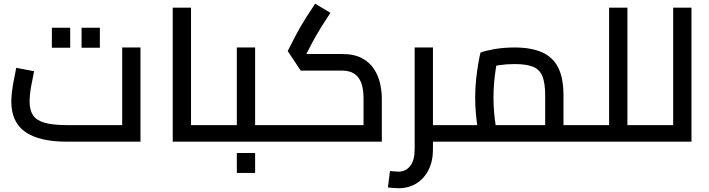

<svg xmlns="http://www.w3.org/2000/svg" viewBox="-20 -752 3764 1019"><path d="M337 0Q188 0 114 -52Q40 -104 40 -213Q40 -237.3 43.5 -265.3Q47 -293.4 52 -319.4Q57 -345.5 61 -365Q65 -384.5 66 -392L160.9 -374.1Q158.8 -359.7 152.8 -332.4Q146.8 -305.1 141.9 -273.2Q137.1 -241.4 137.1 -212.4Q137.1 -168.3 155.2 -140.6Q173.3 -112.8 217.2 -100.4Q261.1 -88 337 -88H628.5V-500H725.6V0ZM255.3 -498.8V-604.7H352.5V-498.8ZM412.9 -498.8V-604.7H510V-498.8Z M993.8 0V-88H1124.6V0ZM896.7 0V-711.2H993.8V0ZM1124.6 0V-88Q1137.3 -88 1141 -76.1Q1144.6 -64.2 1144.6 -44Q1144.6 -23.8 1141 -11.9Q1137.3 0 1124.6 0Z M1334 0V-88H1446V0ZM1125 0V-88H1282.7L1236.9 -51.4V-500H1334V0ZM1125 0Q1112.6 0 1108.8 -11.9Q1105 -23.8 1105 -44Q1105 -64.2 1108.8 -76.1Q1112.6 -88 1125 -88ZM1446 0V-88Q1458.7 -88 1462.3 -76.1Q1466 -64.2 1466 -44Q1466 -23.8 1462.3 -11.9Q1458.7 0 1446 0ZM1236.9 165.8V60H1334V165.8Z M1446 0V-88H1942.6L1909.4 -57.7V-229.3Q1909.4 -280.5 1896.9 -313.1Q1884.3 -345.6 1859.2 -361.4Q1834 -377.3 1795.5 -377.3H1575.9L1507 -481.1L1551.4 -567.8Q1562.8 -588.9 1575.7 -611.4Q1588.5 -633.8 1607 -662.8Q1625.5 -691.9 1652.5 -732.4L1733.6 -683.9Q1706 -642.1 1688.8 -614.7Q1671.6 -587.3 1660 -566.9Q1648.4 -546.6 1637.7 -526.7L1585.4 -426.2L1561.3 -465.3H1795.5Q1859.8 -465.3 1901 -443.2Q1942.1 -421.1 1965.2 -385.3Q1988.3 -349.5 1997.4 -308.1Q2006.5 -266.8 2006.5 -229.3V0ZM1446 0Q1433.6 0 1429.8 -11.9Q1426 -23.8 1426 -44Q1426 -64.2 1429.8 -76.1Q1433.6 -88 1446 -88Z M2277.8 0V-88H2389.7V0ZM2094.8 247Q2081.8 247 2067.3 245.5Q2052.8 244 2038.8 243L2049.7 155.7Q2065 156.7 2076 157.8Q2087 159 2094.8 159Q2133.6 159 2157.1 128.7Q2180.7 98.3 2180.7 42V-500H2277.8V42Q2277.8 103 2254.5 149.5Q2231.2 196 2190 221.5Q2148.8 247 2094.8 247ZM2389.7 0V-88Q2402.5 -88 2406.1 -76.1Q2409.7 -64.2 2409.7 -44Q2409.7 -23.8 2406.1 -11.9Q2402.5 0 2389.7 0Z M2970.6 0V-88H3082.5V0ZM2390 0V-88H2970.6L2873.4 0V-245Q2873.4 -309.9 2859.2 -346.2Q2845 -382.5 2809.9 -397.3Q2774.8 -412 2711.8 -412Q2669.2 -412 2628.9 -406.2Q2588.5 -400.3 2564.9 -391.2L2623.8 -450.6Q2617.5 -425.4 2611.6 -389.2Q2605.8 -352.9 2602.4 -312.6Q2599 -272.2 2599 -234.3Q2599 -195.3 2602.3 -156.9Q2605.5 -118.4 2610.4 -89Q2615.3 -59.5 2618.9 -46.1L2526.3 -20.1Q2522 -34.8 2516.3 -66.6Q2510.6 -98.3 2506.3 -141.9Q2501.9 -185.6 2501.9 -234.3Q2501.9 -283 2506.7 -329.1Q2511.5 -375.1 2518 -412.9Q2524.5 -450.6 2530.2 -473Q2552.7 -482 2601.9 -491Q2651.2 -500 2711.8 -500Q2797.7 -500 2855.5 -475Q2913.2 -450 2941.9 -394.5Q2970.6 -339 2970.6 -245V0ZM2390 0Q2377.6 0 2373.8 -11.9Q2370 -23.8 2370 -44Q2370 -64.2 2373.8 -76.1Q2377.6 -88 2390 -88ZM3082.5 0V-88Q3095.2 -88 3098.8 -76.1Q3102.5 -64.2 3102.5 -44Q3102.5 -23.8 3098.8 -11.9Q3095.2 0 3082.5 0Z M3309.9 0V-88H3421.8V0ZM3212.7 0V-711.2H3309.9V0ZM3082 0V-88H3212.7V0ZM3082 0Q3069.6 0 3065.8 -11.9Q3062 -23.8 3062 -44Q3062 -64.2 3065.8 -76.1Q3069.6 -88 3082 -88ZM3421.8 0V-88Q3434.5 -88 3438.2 -76.1Q3441.8 -64.2 3441.8 -44Q3441.8 -23.8 3438.2 -11.9Q3434.5 0 3421.8 0Z M3552.7 0V-711.2H3649.9V0ZM3422 0V-88H3552.7V0ZM3422 0Q3409.6 0 3405.8 -11.9Q3402 -23.8 3402 -44Q3402 -64.2 3405.8 -76.1Q3409.6 -88 3422 -88Z"/></svg>

Font: TitilliumWeb ExtraLight
Style: Regular
Weight: 400
Designer: Mohamed Gaber, Accademia di Belle Arti di Urbino and others
Foundry: Kief Type Foundry, Accademia di Belle Arti di Urbino and others
Version: Version 3.000; ttfautohint (v1.8.2)